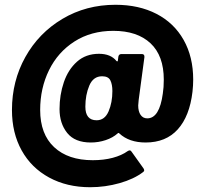

<svg xmlns="http://www.w3.org/2000/svg" viewBox="-20 -694 858 803"><path d="M30 -234Q30 -355 86 -455.5Q142 -556 241 -615Q340 -674 463 -674Q561 -674 634.5 -636Q708 -598 748 -527Q788 -456 788 -361Q788 -336 785 -310Q773 -208 723.5 -153Q674 -98 589 -98Q520 -98 479 -136Q476 -140 472 -136Q452 -118 422 -108Q392 -98 360 -98Q293 -98 261 -138Q229 -178 229 -238Q229 -297 247 -350Q265 -403 302 -436Q339 -469 394 -469Q443 -469 467 -439Q469 -437 471 -437.5Q473 -438 473 -441L475 -457Q477 -468 488 -468H573Q585 -468 584 -455L560 -276L558 -253Q558 -228 568 -213.5Q578 -199 596 -199Q647 -199 661 -303Q665 -328 665 -361Q665 -461 609.5 -513Q554 -565 454 -565Q361 -565 291.5 -520.5Q222 -476 185 -400.5Q148 -325 148 -234Q148 -133 206.5 -78.5Q265 -24 368 -24Q414 -24 451.5 -34Q489 -44 514 -62Q519 -65 522 -65Q527 -65 530 -60L580 10Q583 15 583 18Q583 23 578 26Q540 55 480 72Q420 89 357 89Q260 89 185.5 48.5Q111 8 70.5 -65Q30 -138 30 -234ZM384 -191Q418 -191 434 -228Q450 -265 450 -313Q450 -341 441.5 -358Q433 -375 407 -375Q370 -375 353.5 -336Q337 -297 337 -248Q337 -191 384 -191Z"/></svg>

Font: Barlow GEO ExtraBold
Style: Regular
Weight: 800
Designer: Jeremy Tribby
Foundry: Tribby Type
Version: Version 1.408